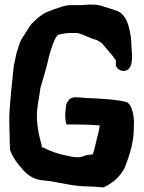

<svg xmlns="http://www.w3.org/2000/svg" viewBox="-20 -797 619 827"><path d="M20 -275 22 -185C22 -177 23 -163 23 -153V-151L24 -149C37 -116 53 -95 75 -70C94 -47 120 -26 158 -21L200 -16C249 -8 303 6 360 6L386 7L406 9L427 10C467 -10 496 -34 518 -76V-77C531 -110 540 -138 547 -166C551 -185 555 -205 556 -233C556 -245 557 -257 557 -272C557 -301 547 -348 526 -357H525C493 -368 412 -372 373 -374H372C350 -374 328 -378 304 -378C292 -378 279 -373 274 -362C263 -353 264 -333 263 -327C259 -298 261 -280 266 -261H302L345 -260H355L410 -257L409 -253V-252C409 -248 407 -244 406 -235L403 -222C396 -199 388 -154 380 -133C380 -132 379 -133 379 -132C374 -131 366 -130 355 -129H352C338 -123 324 -118 308 -120H307C294 -120 281 -124 256 -129C229 -134 193 -148 167 -161H165C162 -161 159 -164 159 -171V-174C149 -207 141 -246 139 -285V-291C138 -340 149 -371 154 -418C165 -455 182 -510 192 -558C199 -582 215 -636 230 -647C245 -651 261 -654 281 -655H308C330 -655 364 -632 396 -625C402 -621 411 -616 419 -611L467 -554C470 -548 475 -542 479 -538V-514C486 -499 501 -489 518 -492C563 -500 545 -581 546 -605C546 -628 542 -650 537 -672C531 -701 515 -743 478 -752C462 -759 446 -762 428 -768C406 -778 373 -779 345 -776C326 -774 305 -775 283 -775C257 -774 237 -765 219 -759H218C212 -756 205 -754 197 -751C165 -740 141 -720 119 -697H118C104 -680 94 -660 82 -642H81C76 -632 67 -621 62 -603C60 -595 54 -577 50 -564V-563C47 -547 43 -530 39 -512V-510C32 -448 23 -357 20 -301Z"/></svg>

Font: Vapor
Style: Bd
Weight: 700
Foundry: Cannot Into Space Fonts
Version: Version 0.179